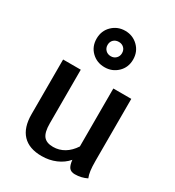

<svg xmlns="http://www.w3.org/2000/svg" viewBox="-209 -1005 1040 1139"><g transform="rotate(30 311.5 -436.0)"><path d="M559 -14Q521 5 477 5Q451 5 438.5 -10Q426 -25 422 -62Q393 -28 348.5 -9Q304 10 252 10Q166 10 121.5 -37Q77 -84 77 -175V-550H198V-182Q198 -122 218 -96.5Q238 -71 284 -71Q325 -71 360 -92Q395 -113 421 -153V-550H544V-126Q544 -85 547.5 -59Q551 -33 559 -14ZM187 -757Q187 -811 223.5 -846.5Q260 -882 312 -882Q364 -882 400.5 -846.5Q437 -811 437 -757Q437 -703 400.5 -668Q364 -633 312 -633Q259 -633 223 -668Q187 -703 187 -757ZM361 -757Q361 -779 347 -792.5Q333 -806 312 -806Q290 -806 276 -792.5Q262 -779 262 -757Q262 -736 276 -722Q290 -708 312 -708Q333 -708 347 -722Q361 -736 361 -757Z"/></g></svg>

Font: Krub SemiBold
Style: Regular
Weight: 600
Version: Version 1.000; ttfautohint (v1.6)